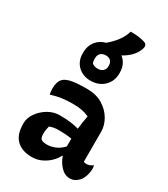

<svg xmlns="http://www.w3.org/2000/svg" viewBox="-241 -1116 1083 1235"><g transform="rotate(30 300.0 -498.5)"><path d="M353 -1007Q389 -1007 414.5 -1003.5Q440 -1000 461 -993Q475 -988 478 -976Q481 -964 476 -950Q463 -916 441 -892.5Q419 -869 387 -850Q382 -847 377 -845Q399 -828 411.5 -802.5Q424 -777 424 -745V-738Q424 -679 385 -641.5Q346 -604 286 -604Q229 -604 192 -639Q155 -674 155 -732V-739Q155 -787 181.5 -821Q208 -855 252 -866Q289 -897 314.5 -931Q340 -965 353 -1007ZM292 -795Q267 -795 253 -781.5Q239 -768 239 -743V-736Q239 -719 245 -707Q255 -700 265 -697Q275 -694 288 -694Q311 -694 325.5 -707Q340 -720 340 -742V-749Q340 -767 329 -781Q315 -795 292 -795ZM510 -354V-132Q518 -127 530 -127Q541 -127 552 -130.5Q563 -134 573 -142H579Q580 -136 580.5 -132Q581 -128 581 -120Q581 -92 571.5 -64.5Q562 -37 547 -22Q531 -6 516 0.5Q501 7 486 7Q446 7 416.5 -24.5Q387 -56 374 -96H370Q358 -70 333 -45.5Q308 -21 275 -5.5Q242 10 204 10Q131 10 90.5 -29Q50 -68 50 -147V-154Q50 -191 75 -227.5Q100 -264 140.5 -288.5Q181 -313 228 -313Q314 -313 370 -296Q372 -318 376 -342.5Q380 -367 385 -396Q357 -409 329 -414Q301 -419 263 -419Q218 -419 182.5 -414Q147 -409 109 -397H103Q102 -406 100.5 -417.5Q99 -429 99 -441Q99 -463 105 -482.5Q111 -502 124 -515Q141 -532 180 -540Q219 -548 295 -548Q363 -548 411 -518.5Q459 -489 484.5 -444.5Q510 -400 510 -354ZM194 -155Q194 -128 205.5 -118Q217 -108 250 -108Q277 -108 308 -120.5Q339 -133 366 -162V-220Q340 -224 315.5 -225.5Q291 -227 269 -227Q229 -227 202 -215Q198 -200 196 -186Q194 -172 194 -157Z"/></g></svg>

Font: Recursive Sn Csl St
Style: Bold
Weight: 700
Version: Version 1.079;hotconv 1.0.112;makeotfexe 2.5.65598; ttfautoh